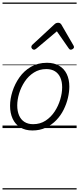

<svg xmlns="http://www.w3.org/2000/svg" viewBox="-20 -1018 629 1526"><path d="M238 19Q181 19 141 -5.5Q101 -30 80.5 -74.5Q60 -119 60 -177Q60 -232 79 -291.5Q98 -351 134.5 -403Q171 -455 226 -487Q281 -519 354 -519Q410 -519 450 -495.5Q490 -472 510.5 -429.5Q531 -387 531 -330Q531 -288 520 -240.5Q509 -193 486 -146.5Q463 -100 427.5 -63Q392 -26 344.5 -3.5Q297 19 238 19ZM243 -31Q300 -31 343 -59.5Q386 -88 415 -132.5Q444 -177 459 -228Q474 -279 474 -324Q474 -369 459.5 -401.5Q445 -434 417 -451.5Q389 -469 348 -469Q293 -469 249.5 -441.5Q206 -414 176.5 -369.5Q147 -325 132 -275Q117 -225 117 -180Q117 -135 131.5 -101Q146 -67 174.5 -49Q203 -31 243 -31ZM251 -623Q242 -623 235.5 -630Q229 -637 229 -645Q229 -650 231 -654Q233 -658 237 -662L413 -825Q420 -832 427.5 -834.5Q435 -837 443 -837Q450 -837 456 -834Q462 -831 467 -824L562 -660Q565 -655 566.5 -651.5Q568 -648 568 -644Q568 -635 559 -629Q550 -623 543 -623Q537 -623 533 -626Q529 -629 526 -634L432 -769L272 -634Q265 -629 260.5 -626Q256 -623 251 -623ZM0 478H589V488H0ZM0 -20H589V0H0ZM0 -505H589V-500H0ZM0 -998H589V-988H0Z"/></svg>

Font: Playwrite AU SA Guides
Style: Regular
Weight: 400
Designer: Veronika Burian, José Scaglione
Foundry: TypeTogether
Version: Version 1.003